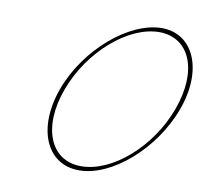

<svg xmlns="http://www.w3.org/2000/svg" viewBox="-78 -795 927 870"><g transform="rotate(10 385.5 -360.0)"><path d="M192.3 -360C263.1 -552 448.9 -709 598 -710C745.9 -710 813.7 -551 742.3 -360C671.5 -168 488.3 -9 339 -10C189.4 -10 121.5 -168 192.3 -360ZM212.3 -360C144.4 -176 204.1 -29 346.4 -30C488.4 -30 655 -175 722.3 -360C790.1 -544 732.2 -689 590.7 -690C447.9 -690 280.1 -544 212.3 -360Z"/></g></svg>

Font: Nordica Plus
Style: NordicaClassicUltLtCondObl
Weight: 300
Version: Version 1.01